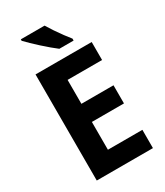

<svg xmlns="http://www.w3.org/2000/svg" viewBox="-227 -1027 964 1119"><g transform="rotate(-30 255.5 -467.0)"><path d="M458 0H80V-714H458V-593H226V-432H442V-310H226V-123H458ZM268 -934Q281 -912 299.5 -884.5Q318 -857 337.5 -830.5Q357 -804 371 -787V-774H275Q258 -787 234.5 -806.5Q211 -826 187 -848Q163 -870 142 -890Q121 -910 108 -924V-934Z"/></g></svg>

Font: Noto Sans SemiCondensed
Style: Bold
Weight: 700
Width: 4
Designer: Monotype Design Team
Foundry: Monotype Imaging Inc.
Version: Version 2.013; ttfautohint (v1.8.4.7-5d5b)